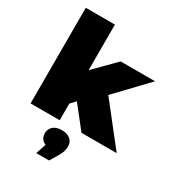

<svg xmlns="http://www.w3.org/2000/svg" viewBox="-232 -881 1182 1290"><g transform="rotate(30 359.0 -236.0)"><path d="M239 -90 244 -356 433 -547H700L450 -285L337 -194ZM50 0V-742H276V0ZM445 0 295 -190 434 -361 718 0ZM250 270 298 125 323 198Q278 198 255.5 178.5Q233 159 233 125Q233 91 257 70.5Q281 50 323 50Q365 50 389 70.5Q413 91 413 125Q413 139 408.5 158.5Q404 178 388 205L349 270Z"/></g></svg>

Font: MOST Montserrat Black
Style: Regular
Weight: 900
Designer: Julieta Ulanovsky
Foundry: Julieta Ulanovsky
Version: Version 8.000;March 11, 2024;FontCreator 15.0.0.2926 64-bit